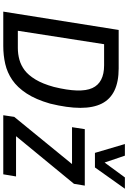

<svg xmlns="http://www.w3.org/2000/svg" viewBox="175 -958 783 1173"><g transform="rotate(90 566.5 -371.5)"><path d="M51 0 163 -705H398Q561 -705 613 -601.5Q665 -498 613 -286Q588 -199 551 -142.5Q514 -86 468.5 -55Q423 -24 370.5 -12Q318 0 261 0ZM168 -89H273Q310 -89 344.5 -98.5Q379 -108 409 -130.5Q439 -153 465.5 -196.5Q492 -240 511 -309Q551 -472 518 -544Q485 -616 379 -616H250ZM684 0 694 -67 1006 -449 996 -420H757L769 -498H1114L1103 -432L789 -50L800 -78H1058L1045 0ZM914 -560 860 -743H931L973 -619L1064 -743H1133L1003 -560Z"/></g></svg>

Font: Nunito Sans 7pt Condensed SemiBold
Style: Italic
Weight: 600
Width: 3
Italic angle: -9°
Designer: Vernon Adams
Foundry: Vernon Adams
Version: Version 3.101;gftools[0.9.27]